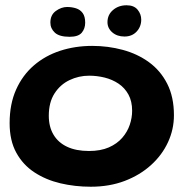

<svg xmlns="http://www.w3.org/2000/svg" viewBox="-20 -681 724 728"><path d="M324 27Q264 27 209 14Q154 1 110.5 -27.5Q67 -56 41.8 -102Q16.5 -148 16.5 -214Q16.5 -286.5 41 -341.2Q65.5 -396 108.5 -433Q151.5 -470 208.2 -488.5Q265 -507 329.5 -507Q389.5 -507 445.2 -492Q501 -477 544.8 -445.2Q588.5 -413.5 614 -363.5Q639.5 -313.5 639.5 -244Q639.5 -190.5 617 -141.8Q594.5 -93 552.5 -55Q510.5 -17 452.8 5Q395 27 324 27ZM317.5 -108.5Q361.5 -108.5 392.8 -122.2Q424 -136 443.5 -158.5Q463 -181 472 -207.8Q481 -234.5 481 -261Q481 -297 467 -322.5Q453 -348 429.5 -363.8Q406 -379.5 377 -386.8Q348 -394 318 -394Q278.5 -394 243.5 -377.2Q208.5 -360.5 186.8 -326.8Q165 -293 165 -242Q165 -200.5 182.8 -170.5Q200.5 -140.5 234.5 -124.5Q268.5 -108.5 317.5 -108.5ZM244 -541.5Q205 -541.5 188 -557.2Q171 -573 171 -595.5Q171 -624.5 191.8 -639.5Q212.5 -654.5 234.5 -654.5Q252.5 -654.5 268.2 -649.5Q284 -644.5 293.5 -631.5Q303 -618.5 303 -595Q303 -572.5 290 -557Q277 -541.5 244 -541.5ZM452 -542.5Q424 -542.5 405.8 -558.2Q387.5 -574 387.5 -597Q387.5 -625 408.5 -643Q429.5 -661 460 -661Q488 -661 501.8 -644.2Q515.5 -627.5 515.5 -606.5Q515.5 -580 498 -561.2Q480.5 -542.5 452 -542.5Z"/></svg>

Font: Gluten Thin Medium
Style: Regular
Weight: 500
Version: Version 1.300